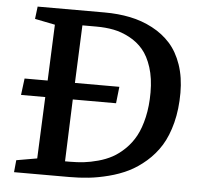

<svg xmlns="http://www.w3.org/2000/svg" viewBox="-51 -752 837 805"><g transform="rotate(5 367.5 -350.0)"><path d="M356.9 -700.2Q414.6 -700.2 464.8 -689.9Q515.1 -679.7 559.6 -656.2Q604 -632.8 635.5 -597.7Q667 -562.5 685.1 -510Q703.1 -457.5 703.1 -392.1Q703.1 -323.2 688.5 -266.1Q673.8 -209 649.2 -169.2Q624.5 -129.4 589.1 -98.6Q553.7 -67.9 516.4 -49.6Q479 -31.2 434.6 -19.8Q390.1 -8.3 351.1 -4.2Q312 0 270 0H37.1L42 -50.8L128.9 -65.9L140.1 -325.2H38.1L46.9 -395H144L153.8 -630.9L68.8 -647.9L75.2 -700.2ZM266.1 -64Q296.9 -64 324.7 -67.1Q352.5 -70.3 384.8 -79.1Q417 -87.9 443.6 -102.3Q470.2 -116.7 495.8 -141.6Q521.5 -166.5 539.1 -199Q556.6 -231.4 567.4 -278.6Q578.1 -325.7 578.1 -382.8Q578.1 -442.4 563.5 -488Q548.8 -533.7 525.1 -561.5Q501.5 -589.4 468 -607.2Q434.6 -625 400.9 -631.6Q367.2 -638.2 328.1 -638.2H269L258.8 -395H445.8L438 -325.2H255.9L246.1 -64Z"/></g></svg>

Font: Literata Book SemiBold
Style: Italic
Weight: 600
Italic angle: -3°
Designer: Latin by Veronika Burian and Jose Scaglione. Greek by Irene Vlachou. Cyrillic by Vera Evstafieva
Foundry: TypeTogether
Version: Version 1.003;PS 001.003;hotconv 1.0.88;makeotf.lib2.5.64775